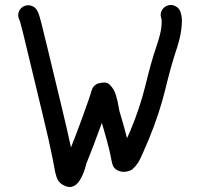

<svg xmlns="http://www.w3.org/2000/svg" viewBox="-20 -698 804 771"><path d="M76 -673C66 -668.3 59.2 -660.8 55.5 -650.5C51.8 -640.2 52.3 -630 57 -620L60 -613C64 -601 74.3 -559.7 91 -489C110.3 -407.7 129.7 -327.3 149 -248C168.3 -168.7 182.7 -105.3 192 -58C193.3 -52.7 194.8 -44.7 196.5 -34C198.2 -23.3 199.7 -15.2 201 -9.5C202.3 -3.8 204.2 3 206.5 11C208.8 19 212.2 25.7 216.5 31C220.8 36.3 226 40.7 232 44C238.7 48 245.2 50.7 251.5 52C257.8 53.3 263.5 53.3 268.5 52C273.5 50.7 278.3 48.3 283 45C287.7 41.7 291.7 37.8 295 33.5C298.3 29.2 301.5 24.3 304.5 19C307.5 13.7 310.2 8.3 312.5 3C314.8 -2.3 316.8 -7.5 318.5 -12.5C320.2 -17.5 321.5 -21.8 322.5 -25.5C323.5 -29.2 324.3 -32.3 325 -35L326 -39C344.7 -85 365 -138.3 387 -199C387.7 -200.3 388.3 -202.3 389 -205C403.7 -154.3 413.7 -118 419 -96C424.3 -70 428 -52.7 430 -44C432.7 -30 439.7 -20.2 451 -14.5C462.3 -8.8 473.5 -6.8 484.5 -8.5C495.5 -10.2 504 -13 510 -17C514.7 -21 519.2 -25.5 523.5 -30.5C527.8 -35.5 531.3 -40 534 -44C536.7 -48 540.2 -54.5 544.5 -63.5C548.8 -72.5 552 -79.3 554 -84C556 -88.7 559.8 -97.7 565.5 -111C571.2 -124.3 575.3 -134 578 -140C605.3 -206 627 -271.3 643 -336C657.7 -396.7 671 -445.3 683 -482C697 -522.7 705.3 -555.3 708 -580C711.3 -606.7 711.3 -626 708 -638L705 -649C702.3 -659 696 -666.8 686 -672.5C676 -678.2 665.7 -679.5 655 -676.5C644.3 -673.5 636.2 -667.2 630.5 -657.5C624.8 -647.8 623.7 -637.7 627 -627L629 -618C629.7 -612 629.3 -602.3 628 -589C626 -570.3 619 -543.3 607 -508C593.7 -469.3 579.3 -418.3 564 -355C549.3 -295 529 -234 503 -172C498.3 -161.3 494 -151.7 490 -143C483.3 -170.3 473 -207.3 459 -254C458.3 -256 457.5 -260.7 456.5 -268C455.5 -275.3 454.2 -282.5 452.5 -289.5C450.8 -296.5 448.7 -304.7 446 -314C443.3 -323.3 440.2 -331.2 436.5 -337.5C432.8 -343.8 428 -350.2 422 -356.5C416 -362.8 409.2 -366.2 401.5 -366.5C393.8 -366.8 384.7 -365.7 374 -363C360 -357.7 351 -347.3 347 -332C344.3 -320.7 332.3 -285.7 311 -227C295 -183 279.7 -142.7 265 -106C255.7 -150 243.3 -203.7 228 -267C208.7 -346.3 189.3 -426.7 170 -508C150 -592 138 -638 134 -646L130 -654C125.3 -664 117.7 -670.8 107 -674.5C96.3 -678.2 86 -677.7 76 -673Z"/></svg>

Font: Ruji's Handwriting Font v.2.0
Style: Medium
Weight: 500
Version: Version 2.0